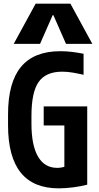

<svg xmlns="http://www.w3.org/2000/svg" viewBox="-20 -1020 540 1050"><path d="M301 10Q24 10 24 -335V-395Q24 -569 95 -654.5Q166 -740 310 -740Q343 -740 375 -736Q407 -732 437 -726V-611Q407 -618 377.5 -623Q348 -628 320 -628Q231 -628 191.5 -572Q152 -516 152 -386V-344Q152 -225 188 -163.5Q224 -102 293 -102Q314 -102 334 -108.5Q354 -115 376 -130L332 -63V-334H219V-438H457V-10Q423 -1 380.5 4.5Q338 10 301 10ZM55 -780 175 -1000H365L485 -780H341L272 -937H268L199 -780Z"/></svg>

Font: M PLUS Code Latin SemiBold
Style: Regular
Weight: 600
Designer: Coji Morishita
Foundry: UNDERFOREST DESIGN
Version: Version 1.002; ttfautohint (v1.8.3)